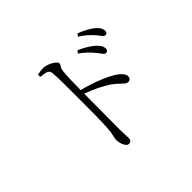

<svg xmlns="http://www.w3.org/2000/svg" viewBox="-160 -1013 1321 1321"><g transform="rotate(-45 500.0 -353.0)"><path d="M758 -512C771 -512 779 -521 779 -535C779 -556 768 -577 742 -599C718 -620 682 -643 633 -665L618 -647C662 -617 687 -588 709 -563C731 -537 742 -512 758 -512ZM842 -602C855 -602 862 -609 862 -625C862 -645 852 -665 825 -687C801 -707 765 -728 715 -747L701 -729C745 -700 769 -677 792 -652C815 -626 826 -602 842 -602ZM726 -263C744 -263 753 -277 753 -292C753 -317 727 -341 700 -359C645 -394 549 -432 454 -456C454 -509 456 -587 461 -637C465 -669 481 -672 481 -690C481 -711 418 -746 378 -746C362 -746 346 -743 321 -738L322 -716C377 -711 397 -705 400 -674C405 -623 404 -518 404 -438C404 -358 405 -188 397 -114C393 -77 384 -60 384 -39C384 -14 399 41 427 41C445 41 455 31 455 10C455 -7 453 -36 452 -79L454 -421C525 -396 583 -366 631 -334C687 -293 700 -263 726 -263Z"/></g></svg>

Font: Source Han Serif CN Light
Style: Regular
Weight: 300
Designer: Ryoko NISHIZUKA 西塚涼子 (kana & ideographs); Frank Grießhammer (Latin, Greek & Cyrillic); Wenlong ZHANG 张文龙 (bopomofo); San
Foundry: Adobe
Version: Version 2.003;hotconv 1.1.1;makeotfexe 2.6.0